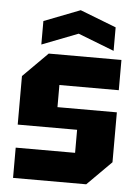

<svg xmlns="http://www.w3.org/2000/svg" viewBox="-54 -805 611 847"><g transform="rotate(5 251.5 -381.5)"><path d="M36 0V-134H299V-236H36V-451L145 -560H467V-426H204V-328H467V-107L360 0ZM109 -597V-701L269 -763L429 -701V-597L269 -659Z"/></g></svg>

Font: Tektur SemiCondensed
Style: Bold
Weight: 700
Width: 4
Designer: Adam Jagosz
Foundry: Adam Jagosz
Version: Version 1.005;gftools[0.9.30]